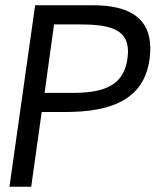

<svg xmlns="http://www.w3.org/2000/svg" viewBox="-20 -712 605 732"><path d="M242 -358H150L186 -619H278C388 -619 468 -606 468 -516C464 -379 370 -356 242 -358ZM553 -527C553 -644 472 -692 334 -692H114L16 0H99L139 -285H224C410 -284 550 -335 553 -527Z"/></svg>

Font: Cantarell
Style: Oblique
Weight: 400
Italic angle: -8°
Designer: Dave Crossland
Version: Version 0.024